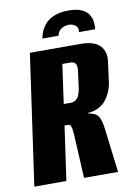

<svg xmlns="http://www.w3.org/2000/svg" viewBox="-87 -801 594 856"><g transform="rotate(-10 210.0 -373.5)"><path d="M284 -747Q322 -747 344 -736.5Q366 -726 375.5 -710Q385 -694 387 -676Q389 -658 387 -644H314Q317 -664 304.5 -674Q292 -684 274 -684Q256 -684 241 -674.5Q226 -665 221 -644H148Q153 -672 168 -695.5Q183 -719 212 -733Q241 -747 284 -747ZM-2 0 82 -591H311Q373 -591 399 -563.5Q425 -536 418 -491L406 -399Q399 -355 372 -321Q345 -287 291 -282V-280Q325 -274 336 -257.5Q347 -241 352 -204L377 0H223L213 -195Q212 -210 210.5 -221Q209 -232 205.5 -238.5Q202 -245 195 -245H178L143 0ZM191 -340H222Q241 -340 252.5 -353Q264 -366 269 -397L278 -465Q283 -495 276 -506Q269 -517 253 -517H216Z"/></g></svg>

Font: Alumni Sans Thin ExtraBold
Style: Italic
Weight: 800
Italic angle: -8°
Version: Version 1.016